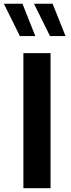

<svg xmlns="http://www.w3.org/2000/svg" viewBox="-33 -988 374 1008"><path d="M152.3 -798.8H71.3L-12.7 -968.3H85ZM311 -798.8H229.5L145.5 -968.3H243.2ZM232.4 0H89.8V-709H232.4Z"/></svg>

Font: Estedad-FD Bold
Style: Regular
Weight: 700
Designer: Amin Abedi
Version: Version 7.3